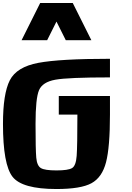

<svg xmlns="http://www.w3.org/2000/svg" viewBox="-20 -1270 884 1290"><path d="M0 -437.5Q0 -640.6 45.9 -730.5Q91.8 -820.3 237.3 -847.7Q382.8 -875 718.8 -875V-750Q437.5 -750 351.6 -734.4Q265.6 -718.8 242.2 -664.1Q218.8 -609.4 218.8 -437.5Q218.8 -265.6 223.6 -210.9Q228.5 -156.2 254.9 -140.6Q281.2 -125 359.4 -125Q437.5 -125 463.9 -140.6Q490.2 -156.2 495.1 -222.7Q500 -289.1 500 -500H375V-625H718.8V-500Q718.8 -281.2 692.4 -179.7Q666 -78.1 594.7 -39.1Q523.4 0 359.4 0Q128.9 0 64.5 -82Q0 -164.1 0 -437.5ZM421.9 -1000 359.4 -1125 296.9 -1000H125L250 -1250H468.8L593.8 -1000Z"/></svg>

Font: CraftyPE
Style: Regular
Weight: 400
Designer: Erek Butcher
Foundry: Haunted Coop
Version: Version 0.018;April 4, 2024;FontCreator 15.0.0.2962 64-bit